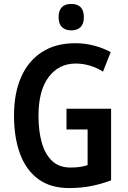

<svg xmlns="http://www.w3.org/2000/svg" viewBox="-20 -943 647 973"><path d="M317 -392H543V-29Q492 -10 441 0Q390 10 330 10Q236 10 174 -35.5Q112 -81 81.5 -163.5Q51 -246 51 -358Q51 -469 86.5 -551Q122 -633 191.5 -678.5Q261 -724 362 -724Q410 -724 456 -712Q502 -700 541 -679L502 -580Q472 -599 436.5 -610Q401 -621 364 -621Q278 -621 226.5 -552.5Q175 -484 175 -356Q175 -280 191.5 -221Q208 -162 243.5 -128Q279 -94 337 -94Q365 -94 384.5 -97Q404 -100 424 -106V-287H317ZM341 -923Q405 -923 405 -856Q405 -822 388 -805.5Q371 -789 341 -789Q312 -789 294.5 -805.5Q277 -822 277 -856Q277 -923 341 -923Z"/></svg>

Font: Noto Sans Gujarati Condensed SemiBold
Style: Regular
Weight: 600
Width: 3
Designer: Jelle Bosma - Monotype Design Team, Universal Thirst
Foundry: Monotype Imaging Inc.
Version: Version 2.106; ttfautohint (v1.8.4.7-5d5b)